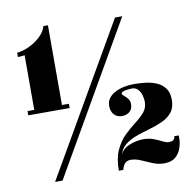

<svg xmlns="http://www.w3.org/2000/svg" viewBox="-80 -800 906 887"><g transform="rotate(-10 373.0 -357.0)"><path d="M40 -324.5V-344.5H71.5V-601Q66 -600 56.5 -599Q47 -598 39.5 -598V-618.5Q64.5 -620 94.2 -633.5Q124 -647 148.2 -669Q172.5 -691 180.5 -718.5H201.5V-344.5H234V-324.5ZM108.5 0 513 -700H547L143.5 0ZM620.5 3Q592.5 3 566.8 -7.8Q541 -18.5 517 -29.2Q493 -40 469.5 -40Q450 -40 440.2 -26.5Q430.5 -13 429 0H407.5Q407.5 -57.5 425 -95.5Q442.5 -133.5 468.2 -158.8Q494 -184 520 -203.8Q546 -223.5 563.5 -243.8Q581 -264 581 -293Q581 -307.5 576.2 -323.8Q571.5 -340 561 -351.8Q550.5 -363.5 533 -363.5Q515 -363.5 498.5 -359.5Q482 -355.5 482 -348Q482 -343.5 490.8 -336.8Q499.5 -330 508 -319.5Q516.5 -309 516.5 -293.5Q516.5 -270.5 502.2 -258.2Q488 -246 466.5 -246Q444 -246 429.8 -260.8Q415.5 -275.5 415.5 -303Q415.5 -339 452.8 -360.5Q490 -382 548.5 -382Q574 -382 601.5 -378.5Q629 -375 652.5 -364.8Q676 -354.5 690.8 -334.2Q705.5 -314 705.5 -280Q705.5 -243.5 687.8 -221.8Q670 -200 641.5 -187Q613 -174 580.2 -164.8Q547.5 -155.5 516.8 -144.5Q486 -133.5 463.8 -115.8Q441.5 -98 434.5 -67.5Q444.5 -97 478 -110.2Q511.5 -123.5 543 -123.5Q571.5 -123.5 593 -115Q614.5 -106.5 630.5 -98.2Q646.5 -90 658.5 -90Q675.5 -90 681.5 -96.8Q687.5 -103.5 687.5 -112.5H708.5V-98.5Q708.5 -78.5 701 -54.8Q693.5 -31 674.5 -14Q655.5 3 620.5 3Z"/></g></svg>

Font: Imbue 50pt ExtraBold
Style: Regular
Weight: 800
Designer: Tyler Finck
Foundry: Etcetera Type Company
Version: Version 1.102; ttfautohint (v1.8.3)